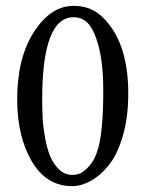

<svg xmlns="http://www.w3.org/2000/svg" viewBox="-20 -630 505 660"><path d="M232.9 -570.8Q125 -570.8 125 -287.1Q125 -256.3 126.5 -226.6Q127.9 -196.8 134.5 -158.9Q141.1 -121.1 152.1 -94Q163.1 -66.9 182.6 -47.9Q202.1 -28.8 229 -28.8Q242.2 -28.8 255.6 -33.9Q269 -39.1 288.6 -61.5Q308.1 -84 317.9 -122.1Q335 -184.1 335 -316.9Q335 -412.1 318.4 -473.1Q301.8 -534.2 276.9 -555.2Q258.8 -570.8 232.9 -570.8ZM228 9.8Q139.2 9.8 89.1 -75.7Q39.1 -161.1 39.1 -289.1Q39.1 -431.2 96.9 -520.5Q154.8 -609.9 232.9 -609.9Q290 -609.9 328.1 -575.2Q420.9 -490.2 420.9 -309.1Q420.9 -226.1 401.9 -161.6Q382.8 -97.2 353 -61Q323.2 -24.9 291 -7.6Q258.8 9.8 228 9.8Z"/></svg>

Font: Biolilbert
Style: Regular
Weight: 400
Designer: Philipp H. Poll
Foundry: Philipp H. Poll
Version: Version 1.1.0